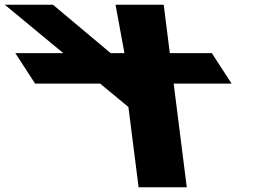

<svg xmlns="http://www.w3.org/2000/svg" viewBox="-204 -533 1177 813"><path d="M285.2 -513 322.9 -308H264.5L20.2 -513H-183.8L64.1 -308H-139L-55.4 -179H220L339.7 -80L382.9 260H586.9L531.4 -179H776.6L693 -308H515.1L489.2 -513Z"/></svg>

Font: Hussar
Style: BdOpOblSeven
Weight: 700
Foundry: Cannot Into Space Fonts
Version: Version 2.00